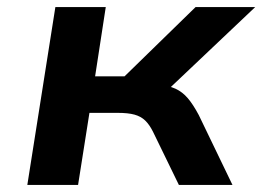

<svg xmlns="http://www.w3.org/2000/svg" viewBox="-20 -521 739 541"><path d="M57 0 136 -501H278L248 -306H331L531 -501H699L432 -248L423 -283Q455 -280 474.5 -271Q494 -262 509 -244.5Q524 -227 540 -197L635 0H484L411 -150Q401 -170 389 -181.5Q377 -193 359 -198Q341 -203 311 -203H232L200 0Z"/></svg>

Font: Nunito Sans 7pt SemiExpanded
Style: Bold Italic
Weight: 700
Width: 6
Italic angle: -9°
Designer: Vernon Adams
Foundry: Vernon Adams
Version: Version 3.101;gftools[0.9.27]